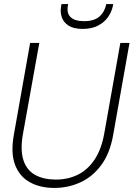

<svg xmlns="http://www.w3.org/2000/svg" viewBox="-20 -911 656 943"><path d="M247 12Q177 12 126.5 -16Q76 -44 54 -101.5Q32 -159 48 -249L128 -700H173L92 -249Q79 -172 95.5 -123Q112 -74 153.5 -51.5Q195 -29 254 -29Q313 -29 361.5 -52.5Q410 -76 444 -126.5Q478 -177 492 -255L571 -700H616L536 -249Q520 -158 477.5 -100.5Q435 -43 375 -15.5Q315 12 247 12ZM386 -769Q342 -769 317 -785Q292 -801 283.5 -826.5Q275 -852 280 -879L282 -891H315Q305 -849 325.5 -828Q346 -807 393 -807Q442 -807 468 -829.5Q494 -852 502 -891H536L534 -880Q528 -852 510 -826.5Q492 -801 461 -785Q430 -769 386 -769Z"/></svg>

Font: DM Sans 36pt ExtraLight
Style: Italic
Weight: 250
Italic angle: -10°
Designer: Colophon Foundry, Jonny Pinhorn
Foundry: Colophon Foundry
Version: Version 4.004;gftools[0.9.30]